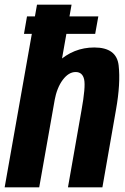

<svg xmlns="http://www.w3.org/2000/svg" viewBox="-47 -805 538 825"><path d="M56 -659.5H362L375.5 -734.5H69ZM-27 0H121.5L260.5 -785H112ZM245 0H393L451.5 -334Q471.5 -446.5 462.8 -523.8Q454 -601 358 -601Q268.5 -601 201 -538Q133.5 -475 119 -393.5L187 -371.5Q197.5 -428.5 222.8 -462Q248 -495.5 278 -495.5Q307.5 -495.5 314.5 -463.8Q321.5 -432 303 -330Z"/></svg>

Font: Anybody Condensed
Style: Bold Italic
Weight: 700
Width: 3
Italic angle: -10°
Version: Version 1.113;gftools[0.9.25]